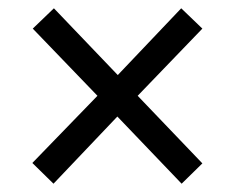

<svg xmlns="http://www.w3.org/2000/svg" viewBox="-20 -589 567 463"><path d="M58 -196 215 -358 59 -520 110 -569 264 -408 417 -569 468 -520 312 -358 468 -195 418 -146 263 -308 109 -146Z"/></svg>

Font: Noto Serif Sinhala SemiCondensed
Style: Bold
Weight: 700
Width: 4
Designer: Jelle Bosma - Monotype Design Team
Foundry: Monotype Imaging Inc.
Version: Version 2.007; ttfautohint (v1.8.4.7-5d5b)